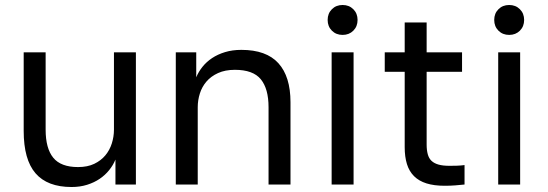

<svg xmlns="http://www.w3.org/2000/svg" viewBox="-20 -740 2196 770"><path d="M267 10Q170 10 122.5 -45Q75 -100 75 -215V-530H163V-220Q163 -145 193.5 -107.5Q224 -70 293 -70Q331 -70 358 -83Q385 -96 402.5 -117Q420 -138 428.5 -165Q437 -192 437 -220V-530H525V0H443V-100Q434 -78 418 -58Q402 -38 380 -23Q358 -8 329.5 1Q301 10 267 10Z M685 0V-530H767V-430Q776 -452 792 -472Q808 -492 830.5 -507Q853 -522 882.5 -531Q912 -540 948 -540Q1048 -540 1096.5 -486.5Q1145 -433 1145 -330V0H1057V-310Q1057 -384 1026 -422Q995 -460 922 -460Q883 -460 854.5 -447Q826 -434 808 -413Q790 -392 781.5 -365Q773 -338 773 -310V0Z M1310 0V-530H1398V0ZM1354 -600Q1328 -600 1311 -617Q1294 -634 1294 -660Q1294 -686 1311 -703Q1328 -720 1354 -720Q1380 -720 1397 -703Q1414 -686 1414 -660Q1414 -634 1397 -617Q1380 -600 1354 -600Z M1763 5Q1721 5 1690.5 -4.5Q1660 -14 1640.5 -33.5Q1621 -53 1612 -82Q1603 -111 1603 -150V-452H1523V-530H1603V-650H1691V-530H1833V-452H1691V-160Q1691 -138 1695.5 -121.5Q1700 -105 1710.5 -95Q1721 -85 1738.5 -80Q1756 -75 1783 -75Q1798 -75 1813 -75.5Q1828 -76 1843 -78V0Q1824 2 1805 3.5Q1786 5 1763 5Z M1978 0V-530H2066V0ZM2022 -600Q1996 -600 1979 -617Q1962 -634 1962 -660Q1962 -686 1979 -703Q1996 -720 2022 -720Q2048 -720 2065 -703Q2082 -686 2082 -660Q2082 -634 2065 -617Q2048 -600 2022 -600Z"/></svg>

Font: Golos Text VF
Style: Regular
Weight: 400
Designer: A.Korolkova, Vitaly Kuzmin
Foundry: ParaType Ltd
Version: Version 2.003